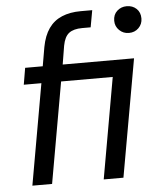

<svg xmlns="http://www.w3.org/2000/svg" viewBox="-52 -769 680 815"><g transform="rotate(-5 288.0 -362.0)"><path d="M53 0 129 -430H54L66 -501H141L155 -582Q164 -630 185.5 -660.5Q207 -691 241.5 -705.5Q276 -720 322 -720H371L358 -648H322Q285 -648 265.5 -633Q246 -618 239 -580L226 -501H530L441 0H357L433 -430H213L137 0ZM518 -610Q494 -610 477 -626.5Q460 -643 460 -667Q460 -693 477 -708.5Q494 -724 518 -724Q543 -724 559.5 -708.5Q576 -693 576 -667Q576 -643 559.5 -626.5Q543 -610 518 -610Z"/></g></svg>

Font: DM Sans 17pt
Style: Italic
Weight: 400
Italic angle: -10°
Version: Version 4.004;gftools[0.9.30]